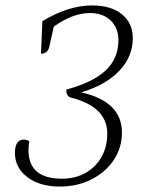

<svg xmlns="http://www.w3.org/2000/svg" viewBox="-20 -675 537 707"><path d="M429 -187Q429 -131 399 -86Q369 -41 317 -14.5Q265 12 200 12Q127 12 81 -22.5Q35 -57 35 -112Q35 -161 68 -161Q81 -161 88 -154Q85 -137 85 -122Q85 -17 208 -17Q257 -17 294.5 -38Q332 -59 353.5 -96.5Q375 -134 375 -183Q375 -282 240 -316Q224 -321 224 -345Q323 -372 369.5 -416Q416 -460 416 -527Q416 -572 387.5 -599.5Q359 -627 311 -627Q248 -627 178 -577L162 -505Q157 -478 131 -477L136 -597Q232 -655 319 -655Q389 -655 429 -622.5Q469 -590 469 -534Q469 -466 418.5 -413.5Q368 -361 279 -335Q429 -301 429 -187Z"/></svg>

Font: Petrona ExtraLight
Style: Italic
Weight: 200
Italic angle: -9°
Designer: Ringo R. Seeber
Foundry: Ringo R. Seeber
Version: Version 2.001; ttfautohint (v1.8.3)